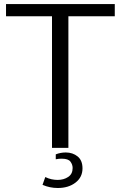

<svg xmlns="http://www.w3.org/2000/svg" viewBox="-20 -731 598 950"><path d="M237.3 0.5V-650.4H9.8V-710.9H547.9V-650.4H318.4V0.5ZM266.1 199.2Q226.1 199.2 190.4 183.6L204.1 145Q218.8 152.3 234.4 155.8Q250 159.2 265.1 159.2Q295.4 159.2 317.4 144.5Q339.4 129.9 339.4 100.1Q339.4 83.5 328.6 68.8Q317.9 54.2 285.6 54.2Q279.3 54.2 271.7 54.7Q264.2 55.2 255.9 57.1V32.7Q279.8 23.4 305.2 23.4Q339.8 23.4 364 43Q388.2 62.5 388.2 102.1Q388.2 146 353.5 172.6Q318.8 199.2 266.1 199.2Z"/></svg>

Font: Comme Light
Style: Regular
Weight: 300
Version: Version 1.000;gftools[0.9.27]